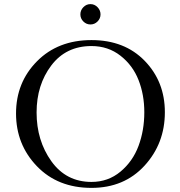

<svg xmlns="http://www.w3.org/2000/svg" viewBox="-20 -906 877 934"><path d="M425 -711Q586 -711 684 -610Q782 -509 782 -360Q782 -208 683 -100Q584 8 425 8Q261 8 159.5 -97.5Q58 -203 58 -354Q58 -505 160 -608Q262 -711 425 -711ZM158 -359Q158 -222 230 -121.5Q302 -21 425 -21Q506 -21 566 -71Q626 -121 654 -196.5Q682 -272 682 -360Q682 -445 654 -516.5Q626 -588 566 -635Q506 -682 425 -682Q301 -682 229.5 -587.5Q158 -493 158 -359ZM385.5 -801.5Q371 -816 371 -836Q371 -856 385.5 -871Q400 -886 420 -886Q440 -886 454.5 -871Q469 -856 469 -836Q469 -816 454.5 -801.5Q440 -787 420 -787Q400 -787 385.5 -801.5Z"/></svg>

Font: Dihjauti
Style: Bold
Weight: 700
Designer: T. Christopher White
Version: Version 3.0.0